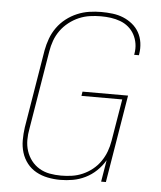

<svg xmlns="http://www.w3.org/2000/svg" viewBox="-53 -789 707 844"><g transform="rotate(5 300.0 -367.5)"><path d="M244 8Q216 8 188.5 2.5Q161 -3 137.5 -16Q114 -29 97.5 -50Q81 -71 73 -97Q65 -123 65 -151.5Q65 -180 69 -208L126 -553Q131 -580 140.5 -606Q150 -632 166.5 -655Q183 -678 205.5 -695.5Q228 -713 254 -724Q280 -735 307 -739Q334 -743 360 -743Q385 -743 410 -740Q435 -737 457 -728Q479 -719 497.5 -704Q516 -689 527.5 -668.5Q539 -648 542.5 -623.5Q546 -599 542 -574Q542 -573 541.5 -571Q541 -569 541 -568H520Q520 -569 520.5 -570.5Q521 -572 521 -573Q525 -596 521.5 -617.5Q518 -639 508 -657.5Q498 -676 482 -689.5Q466 -703 446 -710.5Q426 -718 404.5 -721Q383 -724 360 -724Q336 -724 311.5 -720.5Q287 -717 263.5 -707Q240 -697 219 -680.5Q198 -664 183 -643Q168 -622 159.5 -598.5Q151 -575 147 -550L90 -205Q85 -180 85 -154.5Q85 -129 92.5 -106Q100 -83 114.5 -64Q129 -45 150 -32.5Q171 -20 195.5 -15.5Q220 -11 246 -11Q246 -11 246 -11Q246 -11 246 -11Q246 -11 246 -11Q246 -11 246 -11Q270 -11 294 -14.5Q318 -18 341 -28Q364 -38 384 -54Q404 -70 418.5 -91Q433 -112 441.5 -135Q450 -158 454 -182L485 -368H305L308 -387H509L445 0H424L440 -96Q425 -70 403 -49Q381 -28 354.5 -15Q328 -2 300 3Q272 8 244 8Z"/></g></svg>

Font: Iosevka Curly Thin Extended
Style: Italic
Weight: 100
Width: 7
Italic angle: -9°
Monospace: yes
Designer: Belleve Invis
Foundry: Belleve Invis
Version: Version 11.1.0; ttfautohint (v1.8.3)